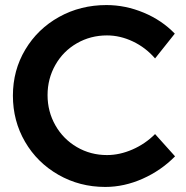

<svg xmlns="http://www.w3.org/2000/svg" viewBox="-20 -729 736 759"><path d="M403 -589Q338 -589 284 -558Q230 -527 199 -472.5Q168 -418 168 -353Q168 -288 199 -233.5Q230 -179 284 -147.5Q338 -116 403 -116Q453 -116 503.5 -138Q554 -160 593 -199L672 -111Q617 -55 544 -22.5Q471 10 396 10Q295 10 211 -38Q127 -86 79 -168.5Q31 -251 31 -351Q31 -451 80 -533Q129 -615 213.5 -662Q298 -709 401 -709Q476 -709 548 -679Q620 -649 671 -596L593 -498Q556 -541 505.5 -565Q455 -589 403 -589Z"/></svg>

Font: Montserrat Medium
Style: Regular
Weight: 500
Designer: Julieta Ulanovsky
Foundry: Julieta Ulanovsky
Version: Version 6.001